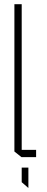

<svg xmlns="http://www.w3.org/2000/svg" viewBox="-20 -753 224 920"><path d="M83 0 49 -27V-733H84V-35H153V0ZM115 147 84 120V50H116V147Z"/></svg>

Font: Foldit Thin ExtraLight
Style: Regular
Weight: 250
Version: Version 1.003